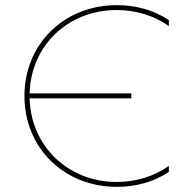

<svg xmlns="http://www.w3.org/2000/svg" viewBox="-20 -723 730 746"><path d="M434 3C510 3 579 -17 636 -55V-78C580 -39 511 -16 434 -16C244 -16 100 -155 95 -341H490V-360H95C100 -546 244 -684 434 -684C511 -684 580 -661 636 -622V-645C579 -683 510 -703 434 -703C229 -703 75 -552 75 -350C75 -148 229 3 434 3Z"/></svg>

Font: Chess Sans Thin
Style: Regular
Weight: 100
Designer: Wolf Bōese
Foundry: Wolf Bōese
Version: Version 7.223;Glyphs 3.3 (3306)